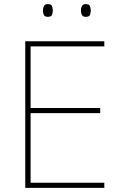

<svg xmlns="http://www.w3.org/2000/svg" viewBox="-20 -915 590 935"><path d="M103 0V-714H488V-689H129V-389H468V-364H129V-25H488V0ZM189 -864Q189 -876 194 -885.5Q199 -895 212 -895Q229 -895 233 -885.5Q237 -876 237 -864Q237 -851 233 -842Q229 -833 212 -833Q199 -833 194 -842Q189 -851 189 -864ZM374 -864Q374 -876 379 -885.5Q384 -895 397 -895Q414 -895 418 -885.5Q422 -876 422 -864Q422 -851 418 -842Q414 -833 397 -833Q384 -833 379 -842Q374 -851 374 -864Z"/></svg>

Font: Noto Sans Symbols Thin
Style: Regular
Weight: 250
Version: Version 2.002